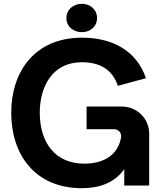

<svg xmlns="http://www.w3.org/2000/svg" viewBox="-20 -975 859 1009"><path d="M411 14C160 14 39 -167 39 -382C39 -598 162 -777 411 -777C568 -777 697 -711 747 -564L599 -524C572 -608 506 -648 410 -648C255 -648 189 -519 189 -383C189 -228 268 -115 423 -115C521 -115 599 -157 616 -252C621 -275 603 -296 580 -296H435V-415H622C700 -415 764 -351 764 -273V0H633V-86C580 -11 497 14 411 14ZM329 -880C329 -835 366 -806 410 -806C454 -806 490 -835 490 -880C490 -925 454 -955 410 -955C366 -955 329 -925 329 -880Z"/></svg>

Font: Swile Sans
Style: Bold
Weight: 700
Designer: Lord
Foundry: Lord
Version: Version 1.477;FEAKit 1.0